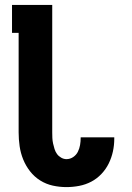

<svg xmlns="http://www.w3.org/2000/svg" viewBox="-20 -755 540 783"><path d="M251 8Q223 8 195.5 2Q168 -4 144 -19Q120 -34 102.5 -56.5Q85 -79 74.5 -105Q64 -131 60 -159Q56 -187 56 -215V-621H29V-735H193V-215Q193 -204 193.5 -192.5Q194 -181 196.5 -169.5Q199 -158 202.5 -147Q206 -136 212.5 -127Q219 -118 229.5 -112Q240 -106 251 -106Q266 -106 278.5 -114.5Q291 -123 297.5 -136Q304 -149 306.5 -163.5Q309 -178 309 -193V-195H446V-189Q446 -163 440.5 -137.5Q435 -112 423.5 -88.5Q412 -65 393.5 -45.5Q375 -26 352 -14Q329 -2 303 3Q277 8 251 8Z"/></svg>

Font: Iosevka Term Curly Heavy
Style: Regular
Weight: 900
Designer: Belleve Invis
Foundry: Belleve Invis
Version: Version 32.3.0